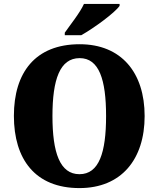

<svg xmlns="http://www.w3.org/2000/svg" viewBox="-20 -951 810 981"><path d="M311 -784V-771H395C461 -808 567 -886 591 -921V-931H409C389 -886 338 -823 311 -784ZM386 10C600 10 719 -137 719 -358C719 -580 600 -725 387 -725C160 -725 51 -580 51 -359C51 -137 160 10 386 10ZM386 -61C286 -61 248 -171 248 -358C248 -545 286 -654 387 -654C486 -654 522 -545 522 -358C522 -171 486 -61 386 -61Z"/></svg>

Font: Noto Serif Georgian SemiCondensed Black
Style: Regular
Weight: 900
Width: 4
Designer: Monotype Design Team, Akaki Razmadze
Foundry: Google LLC
Version: Version 2.003